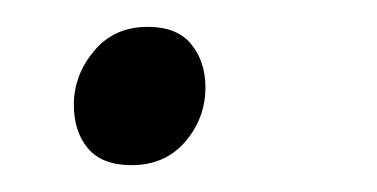

<svg xmlns="http://www.w3.org/2000/svg" viewBox="-20 -118 281 143"><path d="M78 5Q56 5 45.5 -7.5Q35 -20 35 -40Q35 -62 50 -80Q65 -98 90 -98Q112 -98 122.5 -85Q133 -72 133 -53Q133 -30 118 -12.5Q103 5 78 5Z"/></svg>

Font: Spectral SC Light
Style: Italic
Weight: 300
Italic angle: -10°
Designer: Jean-Baptiste Levee
Foundry: Production Type
Version: Version 2.001